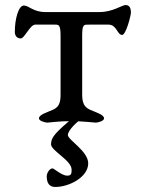

<svg xmlns="http://www.w3.org/2000/svg" viewBox="-20 -486 572 764"><path d="M308 -16H268C205 39 183 58 183 88C183 114 265 152 265 189C265 204 264 213 247 213C226 213 195 184 189 184C178 184 166 201 166 216C166 242 176 258 200 258C255 258 331 219 331 164C331 115 250 71 250 51C250 40 268 12 308 -16ZM221 -343V-129C221 -92 224 -64 190 -49C168 -39 135 -30 135 -15C135 -5 157 1 168 2C175 2 214 -4 261 -4C309 -4 355 2 362 2C373 1 394 -5 394 -15C394 -30 361 -39 339 -49C305 -64 306.8 -92 307 -129V-345C307 -391 314 -388 336 -388H412C445 -388 446 -347 466 -347C481 -347 501 -423 501 -437C501 -452 496 -466 480 -466C465 -466 429 -438 376 -438H161C112 -438 95 -464 75 -464C54 -464 39 -412 39 -359C39 -342 49 -333 63 -333C77 -333 100 -388 120 -388H200C215 -388 221 -385 221 -343Z"/></svg>

Font: EB Garamond SC 08
Style: Regular
Weight: 400
Version: Version 0.016